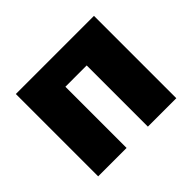

<svg xmlns="http://www.w3.org/2000/svg" viewBox="-128 -733 912 912"><g transform="rotate(-45 328.5 -276.5)"><path d="M590.8 -553.2V0H399.9V-411.1H256.8V0H65.9V-553.2Z"/></g></svg>

Font: Open Sans ExtraBold
Style: Regular
Weight: 800
Designer: Monotype Design Team
Foundry: Monotype Imaging Inc.
Version: Version 3.003; ttfautohint (v1.8.4)